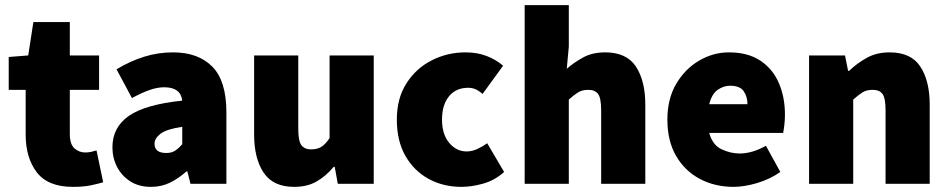

<svg xmlns="http://www.w3.org/2000/svg" viewBox="-20 -716 3696 748"><path d="M264 12Q167 12 123.5 -44.5Q80 -101 80 -192V-366H14V-494L90 -500L110 -630H252V-500H366V-366H252V-195Q252 -154 270 -138Q288 -122 312 -122Q324 -122 335.5 -124.5Q347 -127 356 -130L382 -6Q363 0 334 6Q305 12 264 12Z M568 12Q521 12 487.5 -9.5Q454 -31 436 -66Q418 -101 418 -142Q418 -220 482 -264.5Q546 -309 690 -324Q684 -376 620 -376Q593 -376 563 -365.5Q533 -355 494 -334L434 -446Q487 -478 541.5 -495Q596 -512 654 -512Q752 -512 807 -456.5Q862 -401 862 -278V0H722L710 -48H706Q676 -21 642.5 -4.5Q609 12 568 12ZM628 -120Q649 -120 663 -129.5Q677 -139 690 -154V-222Q629 -213 605.5 -195Q582 -177 582 -156Q582 -120 628 -120Z M1126 12Q1044 12 1007 -43.5Q970 -99 970 -192V-500H1142V-214Q1142 -166 1154.5 -150Q1167 -134 1192 -134Q1216 -134 1232 -144Q1248 -154 1264 -178V-500H1436V0H1296L1284 -66H1280Q1250 -30 1213.5 -9Q1177 12 1126 12Z M1778 12Q1707 12 1650 -19Q1593 -50 1559.5 -108.5Q1526 -167 1526 -250Q1526 -333 1563.5 -391.5Q1601 -450 1662 -481Q1723 -512 1794 -512Q1839 -512 1875.5 -498Q1912 -484 1940 -460L1860 -350Q1844 -364 1831 -369Q1818 -374 1804 -374Q1756 -374 1729 -340.5Q1702 -307 1702 -250Q1702 -193 1730 -159.5Q1758 -126 1798 -126Q1819 -126 1839.5 -135.5Q1860 -145 1878 -158L1944 -46Q1907 -13 1862 -0.5Q1817 12 1778 12Z M2024 0V-696H2196V-534L2188 -448Q2214 -471 2250.5 -491.5Q2287 -512 2338 -512Q2421 -512 2457.5 -456.5Q2494 -401 2494 -308V0H2322V-286Q2322 -334 2310 -350Q2298 -366 2272 -366Q2248 -366 2232 -356Q2216 -346 2196 -328V0Z M2838 12Q2765 12 2706.5 -19Q2648 -50 2614 -108.5Q2580 -167 2580 -250Q2580 -331 2614.5 -389.5Q2649 -448 2704 -480Q2759 -512 2820 -512Q2894 -512 2942.5 -479.5Q2991 -447 3014.5 -392Q3038 -337 3038 -270Q3038 -248 3035.5 -227.5Q3033 -207 3031 -198H2743Q2756 -151 2791 -134.5Q2826 -118 2862 -118Q2910 -118 2964 -148L3020 -46Q2980 -18 2930 -3Q2880 12 2838 12ZM2824 -382Q2799 -382 2776 -366Q2753 -350 2743 -310H2892Q2892 -339 2877.5 -360.5Q2863 -382 2824 -382Z M3132 0V-500H3272L3284 -440H3288Q3318 -469 3356.5 -490.5Q3395 -512 3446 -512Q3529 -512 3565.5 -456.5Q3602 -401 3602 -308V0H3430V-286Q3430 -334 3418 -350Q3406 -366 3380 -366Q3356 -366 3340 -356Q3324 -346 3304 -328V0Z"/></svg>

Font: Assistant ExtraBold
Style: Regular
Weight: 800
Designer: Hebrew By Ben Nathan, Latin by Paul Hunt
Version: Version 3.000